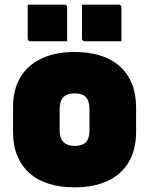

<svg xmlns="http://www.w3.org/2000/svg" viewBox="-20 -787 640 824"><path d="M300 -564Q362 -564 411 -548.5Q460 -533 494 -502.5Q528 -472 546 -428Q564 -384 564 -326V-220Q564 -145 532.5 -91.5Q501 -38 442 -10.5Q383 17 300 17Q238 17 189 1.5Q140 -14 106 -44.5Q72 -75 54 -119Q36 -163 36 -220V-326Q36 -403 67.5 -455.5Q99 -508 158.5 -536Q218 -564 300 -564ZM300 -386Q278 -386 264 -379Q250 -372 243 -356.5Q236 -341 236 -317V-229Q236 -211 240 -198Q244 -185 253 -177Q261 -169 272.5 -165Q284 -161 300 -161Q322 -161 336.5 -168Q351 -175 357.5 -190Q364 -205 364 -229V-317Q364 -336 360 -349Q356 -362 348 -371Q340 -379 328.5 -382.5Q317 -386 300 -386ZM99 -767Q135 -767 178 -767Q221 -767 257 -767Q261 -767 263 -765.5Q265 -764 266.5 -762Q268 -760 268 -756V-610Q232 -610 189 -610Q146 -610 110 -610Q107 -610 104.5 -611.5Q102 -613 100.5 -615.5Q99 -618 99 -621ZM332 -767Q368 -767 411 -767Q454 -767 490 -767Q494 -767 496 -765.5Q498 -764 499.5 -762Q501 -760 501 -756V-610Q465 -610 422 -610Q379 -610 343 -610Q340 -610 337.5 -611.5Q335 -613 333.5 -615.5Q332 -618 332 -621Z"/></svg>

Font: Recursive Monospace Black
Style: Regular
Weight: 900
Version: Version 1.047